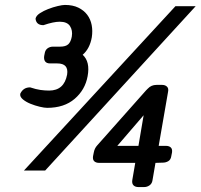

<svg xmlns="http://www.w3.org/2000/svg" viewBox="-20 -688 813 778"><path d="M163 3H77L691 -663H773ZM623 -97H652Q665 -97 672 -90.5Q679 -84 677 -70L674 -55Q672 -41 662 -35Q652 -29 640 -29L610 -28L598 42Q596 56 586 63Q576 70 564 70H541Q528 70 521 63Q514 56 516 42L528 -28H382Q369 -28 362 -34.5Q355 -41 357 -55L360 -70Q363 -87 374 -99L572 -322L579 -329Q593 -344 614 -344H637Q649 -344 656.5 -337Q664 -330 661 -316ZM171 -251Q160 -251 141 -255.5Q122 -260 103.5 -267.5Q85 -275 72.5 -285.5Q60 -296 62 -308Q74 -334 102 -334Q126 -326 144 -323.5Q162 -321 179 -321Q240 -321 252 -386Q259 -431 212 -431H183Q169 -431 163 -439Q157 -447 159 -461L161 -471Q163 -485 172.5 -492Q182 -499 195 -499H224Q246 -499 256.5 -508.5Q267 -518 271 -540Q275 -565 263.5 -582.5Q252 -600 222 -600Q197 -600 156 -586Q127 -586 124 -612Q126 -624 141 -634Q156 -644 175.5 -651.5Q195 -659 214 -663.5Q233 -668 243 -668Q275 -668 297.5 -657Q320 -646 333.5 -628Q347 -610 351.5 -586.5Q356 -563 352 -537Q344 -491 315 -466Q346 -438 335 -379Q325 -324 282.5 -287.5Q240 -251 171 -251ZM541 -97 562 -221 439 -78 442 -84Q438 -81 435 -80Q429 -78 430 -83Q427 -78 423 -82Q421 -84 419 -87Q419 -89 422 -91Q426 -97 435 -97Z"/></svg>

Font: Jura
Style: Bold Italic
Weight: 700
Designer: Ed Merritt
Foundry: Ten by Twenty
Version: Version 1.007